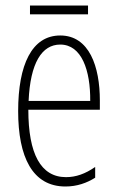

<svg xmlns="http://www.w3.org/2000/svg" viewBox="-20 -668 428 698"><path d="M300 -648H89V-616H300ZM199 -539C96 -539 46 -433 46 -264C46 -97 98 10 218 10C260 10 296 -3 326 -22V-61C290 -36 256 -24 220 -24C128 -24 83 -109 83 -269H343V-303C343 -425 305 -539 199 -539ZM199 -506C277 -506 309 -412 308 -301H84C90 -439 132 -506 199 -506Z"/></svg>

Font: Noto Sans Sinhala ExtraCondensed ExtraLight
Style: Regular
Weight: 200
Width: 2
Designer: Jelle Bosma - Monotype Design Team
Foundry: Monotype Imaging Inc.
Version: Version 2.006